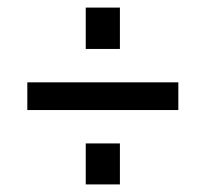

<svg xmlns="http://www.w3.org/2000/svg" viewBox="-20 -546 542 506"><path d="M296 -417H206V-526H296ZM450 -256H52V-329H450ZM296 -60H206V-168H296Z"/></svg>

Font: Gemunu Libre SemiBold
Style: Regular
Weight: 600
Designer: Puspanada Ekanayake, Sola Matas, Pathum Egodawatta, Kosala Senevirathne
Foundry: mooniak
Version: Version 1.100